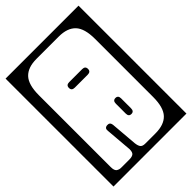

<svg xmlns="http://www.w3.org/2000/svg" viewBox="-120 -730 975 975"><g transform="rotate(45 367.5 -242.0)"><path d="M-20 -504H755V20H-20ZM159 -444Q84 -444 52 -413.8Q20 -383.5 20 -322V-162Q20 -100.5 52 -70.2Q84 -40 159 -40H675Q700.5 -40 707.8 -50.8Q715 -61.5 715 -74V-135Q715 -153 708 -162.5Q701 -172 679 -172L535 -160Q513.5 -157 512 -178Q510.5 -197 531 -200L676 -212Q697 -214.5 706 -222Q715 -229.5 715 -248V-322Q715 -383.5 683 -413.8Q651 -444 576 -444ZM559 -305Q559 -286 537 -286H466Q444 -286 444 -305Q444 -324 466 -324H537Q559 -324 559 -305ZM261 -196Q261 -174 241 -174Q221 -174 221 -196V-289Q221 -311 241 -311Q261 -311 261 -289Z"/></g></svg>

Font: Honk Rounded
Style: Regular
Weight: 400
Designer: Noopur Datye & Yesha Goshar
Foundry: Ek Type
Version: Version 1.000